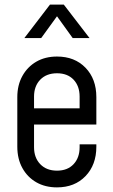

<svg xmlns="http://www.w3.org/2000/svg" viewBox="-20 -800 489 832"><path d="M227 12Q176 12 137.5 -10Q99 -32 77 -71.8Q55 -111.5 55 -164.5V-379Q55 -431 77 -470.8Q99 -510.5 137.5 -532.8Q176 -555 227 -555Q303.5 -555 350.5 -506.5Q397.5 -458 397.5 -379V-260.5H113V-330.5H325V-381.5Q325 -427 298.8 -454.8Q272.5 -482.5 227 -482.5Q181.5 -482.5 154.5 -454.8Q127.5 -427 127.5 -381.5V-162Q127.5 -116.5 154.5 -88.5Q181.5 -60.5 227 -60.5Q272.5 -60.5 298.8 -88.5Q325 -116.5 325 -162V-174.5H397.5V-164.5Q397.5 -85.5 350.5 -36.8Q303.5 12 227 12ZM85.5 -635 196.5 -780H256.5L368 -635H295L227 -729.5L158.5 -635Z"/></svg>

Font: Mohave Light
Style: Regular
Weight: 400
Version: Version 2.003